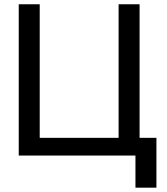

<svg xmlns="http://www.w3.org/2000/svg" viewBox="-20 -720 775 890"><path d="M607.9 1H66.9V-700.2H164.1V-81.1H529.8V-700.2H627V-81.1H705.1V149.9H607.9Z"/></svg>

Font: LT Superior Med
Style: Regular
Weight: 500
Designer: Daniel Lyons
Foundry: LyonsType
Version: Version 1.000